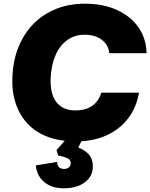

<svg xmlns="http://www.w3.org/2000/svg" viewBox="-20 -757 814 1040"><path d="M391 9Q305 9 239.5 -15.5Q174 -40 130.5 -86Q87 -132 65.5 -195.5Q44 -259 47 -337Q50 -428 80 -502Q110 -576 162 -628.5Q214 -681 284.5 -709Q355 -737 440 -737Q539 -737 613.5 -703Q688 -669 730 -609Q772 -549 774 -469H572Q569 -500 551 -522.5Q533 -545 504.5 -557Q476 -569 439 -569Q384 -569 343 -539Q302 -509 279.5 -455Q257 -401 254 -329Q253 -286 261.5 -254.5Q270 -223 287 -202Q304 -181 328 -170.5Q352 -160 381 -159Q420 -158 449.5 -168.5Q479 -179 499 -201Q519 -223 529 -255H733Q719 -174 673 -114.5Q627 -55 555 -23Q483 9 391 9ZM325 263Q261 263 220.5 230Q180 197 174 139L290 120Q289 135 298 146.5Q307 158 327 158Q343 158 353 150Q363 142 363 127Q363 108 345.5 100Q328 92 295 85L286 56L356 -23L433 -16L404 42Q439 55 461 79.5Q483 104 483 145Q483 198 439.5 230.5Q396 263 325 263Z"/></svg>

Font: Mona Sans ExtraLight Black
Style: Italic
Weight: 900
Italic angle: -11.6951°
Version: Version 2.000